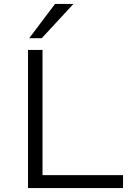

<svg xmlns="http://www.w3.org/2000/svg" viewBox="-20 -960 681 980"><path d="M123 0V-705H197V-66H608V0ZM129 -765 261 -940H355L193 -765Z"/></svg>

Font: Nunito Sans 7pt SemiExpanded Light
Style: Regular
Weight: 300
Width: 6
Designer: Vernon Adams
Foundry: Vernon Adams
Version: Version 3.101;gftools[0.9.27]